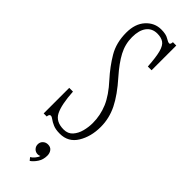

<svg xmlns="http://www.w3.org/2000/svg" viewBox="-237 -537 709 709"><g transform="rotate(45 118.0 -182.5)"><path d="M121.5 11Q99.5 11 85.8 5Q72 -1 64.2 -7Q56.5 -13 51 -13Q43.5 -13 42.5 0H26.5V-133.5H46Q50 -69 64.8 -39.5Q79.5 -10 120.5 -10Q143 -10 156 -24.8Q169 -39.5 174.5 -60.8Q180 -82 180 -103Q180 -143 164.5 -180Q149 -217 110 -259.5Q77.5 -295.5 54.2 -334.8Q31 -374 31 -426.5Q31 -473 55.5 -499.8Q80 -526.5 114.5 -526.5Q139.5 -526.5 152.2 -518.5Q165 -510.5 171.5 -510.5Q177 -510.5 178 -523.5H195.5V-394.5H176Q173 -441.5 166.5 -465.2Q160 -489 147.5 -497.2Q135 -505.5 115 -505.5Q88 -505.5 73 -485.8Q58 -466 58 -430Q58 -393.5 75.2 -361Q92.5 -328.5 126.5 -290Q170.5 -240.5 190.8 -199.5Q211 -158.5 211 -114Q211 -63 188.2 -26Q165.5 11 121.5 11ZM114 160.5 105 149.5Q112.5 145.5 120.2 136Q128 126.5 129 119.5Q124.5 122.5 118 122.5Q106.5 122.5 99 114.8Q91.5 107 91.5 96Q91.5 84.5 99.5 77Q107.5 69.5 119 69.5Q132.5 69.5 139.5 78.5Q146.5 87.5 146.5 100.5Q146.5 121.5 136.2 137Q126 152.5 114 160.5Z"/></g></svg>

Font: Imbue 50pt Thin
Style: Regular
Weight: 100
Designer: Tyler Finck
Foundry: Etcetera Type Company
Version: Version 1.102; ttfautohint (v1.8.3)